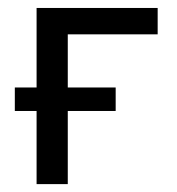

<svg xmlns="http://www.w3.org/2000/svg" viewBox="-20 -467 450 487"><path d="M379.9 -379.9H151.9V-245.1H273.4V-185.5H151.9V0H72.8V-185.5H17.6V-245.1H72.8V-446.8H379.9Z"/></svg>

Font: PT Astra Sans
Style: Regular
Weight: 400
Designer: A.Korolkova, I. Chaeva
Foundry: ParaType Ltd
Version: Version 1.001; ttfautohint (v1.6)